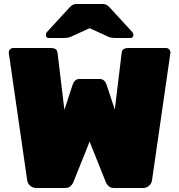

<svg xmlns="http://www.w3.org/2000/svg" viewBox="-20 -940 896 960"><path d="M551 0H694Q713 0 725.5 -11.5Q738 -23 740 -38L832 -675V-678Q832 -687 825.5 -693.5Q819 -700 810 -700H624Q606 -700 597.5 -694Q589 -688 588 -673L554 -392L513 -516Q503 -545 479 -545H377Q353 -545 343 -516L302 -391L268 -673Q267 -688 258.5 -694Q250 -700 232 -700H46Q37 -700 30.5 -693.5Q24 -687 24 -678V-675L116 -38Q118 -23 130.5 -11.5Q143 0 162 0H305Q323 0 332.5 -9Q342 -18 346 -27L428 -232L510 -27Q514 -18 523.5 -9Q533 0 551 0ZM530 -901 642 -779Q647 -774 647 -766Q647 -750 631 -750H560Q534 -750 520 -757L428 -799L336 -757Q322 -750 296 -750H225Q209 -750 209 -766Q209 -774 214 -779L326 -901Q336 -912 344 -916Q352 -920 363 -920H493Q504 -920 512 -916Q520 -912 530 -901Z"/></svg>

Font: Rubik
Style: Regular
Weight: 900
Designer: Hubert & Fischer
Foundry: Hubert & Fischer
Version: Version 1.100